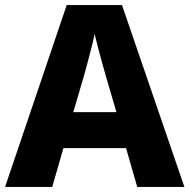

<svg xmlns="http://www.w3.org/2000/svg" viewBox="-20 -737 747 757"><path d="M521 0 477 -153H230L186 0H0L243 -717H461L707 0ZM397 -438Q392 -456 383.5 -486.5Q375 -517 366.5 -549Q358 -581 353 -603Q349 -581 340.5 -548.5Q332 -516 324 -485.5Q316 -455 311 -438L269 -295H439Z"/></svg>

Font: Noto Sans Devanagari ExtraBold
Style: Regular
Weight: 800
Version: Version 2.003